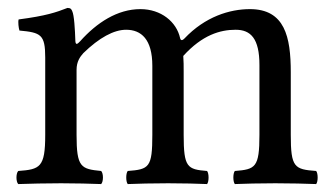

<svg xmlns="http://www.w3.org/2000/svg" viewBox="-20 -462 830 484"><path d="M170 -358C169 -388 167 -424 162 -434C160 -439 158 -442 150 -442C122 -431 96 -422 27 -413C25 -407 27 -391 29 -385C83 -380 94 -375 94 -317V-122C94 -40 81 -35 26 -31C20 -25 20 -4 26 2C56 1 94 0 134 0C174 0 205 1 235 2C241 -4 241 -25 235 -31C184 -36 173 -40 173 -122V-286C173 -307 182 -319 190 -328C230 -367 267 -387 298 -387C336 -387 364 -363 364 -296V-122C364 -40 356 -35 302 -31C297 -25 297 -4 302 2C327 1 364 0 404 0C444 0 477 1 502 2C507 -4 507 -25 502 -31C452 -35 443 -40 443 -122V-281C443 -295 443 -309 442 -321C490 -374 535 -387 574 -387C612 -387 634 -365 634 -298V-122C634 -40 624 -35 572 -31C567 -25 567 -4 572 2C597 1 634 0 674 0C714 0 749 1 777 2C782 -4 782 -25 777 -31C722 -35 713 -40 713 -122V-280C713 -369 698 -439 610 -439C559 -439 497 -420 445 -365C442 -362 436 -357 434 -366C425 -407 386 -439 334 -439C276 -439 224 -405 182 -358C177 -353 171 -346 170 -358Z"/></svg>

Font: Libertinus Math
Style: Regular
Weight: 400
Designer: Philipp H. Poll, Khaled Hosny
Foundry: Caleb Maclennan
Version: Version 7.050;RELEASE